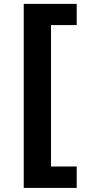

<svg xmlns="http://www.w3.org/2000/svg" viewBox="-20 -757 430 977"><path d="M100.8 -737.3H370.3V-629.3H239.6V90.2H370.3V199.2H100.8Z"/></svg>

Font: Pretendard JP Variable
Style: Regular
Weight: 400
Designer: Base glyphs from Inter by Rasmus Andersson; Hangul glyphs from Noto Sans CJK(Source Han Sans) by Jang Soo-young and Kang
Foundry: Kil Hyung-jin
Version: Version 1.307;Glyphs 3.2 (3192)